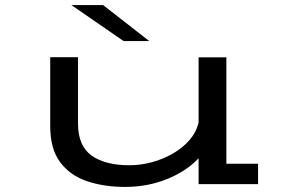

<svg xmlns="http://www.w3.org/2000/svg" viewBox="-20 -726 1140 757"><path d="M473 11Q390.5 11 323.5 -11.5Q256.5 -34 217.2 -86.5Q178 -139 178 -228.5V-500.5H287.5V-240Q287.5 -151 341 -112.8Q394.5 -74.5 490 -74.5Q534.5 -74.5 579 -86.5Q623.5 -98.5 662.2 -121Q701 -143.5 727.8 -174.5Q754.5 -205.5 763 -243.5V-500H872.5V-80.5H997.5V0H763V-102Q714.5 -50.5 638 -19.8Q561.5 11 473 11ZM467.5 -564 261.5 -706H386.5L568.5 -564Z"/></svg>

Font: Trispace Expanded
Style: Regular
Weight: 400
Width: 7
Designer: Tyler Finck
Foundry: Etcetera Type Company
Version: Version 1.210; ttfautohint (v1.8.3)